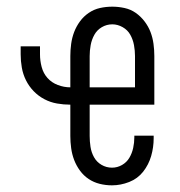

<svg xmlns="http://www.w3.org/2000/svg" viewBox="-20 -548 540 576"><path d="M316 8Q297 8 279 3.5Q261 -1 246 -11Q231 -21 220 -36Q209 -51 202.5 -68Q196 -85 193.5 -103.5Q191 -122 191 -140V-234Q171 -234 151 -237.5Q131 -241 113 -250.5Q95 -260 81 -274.5Q67 -289 58 -307Q49 -325 45.5 -345Q42 -365 42 -385V-409H100V-385Q100 -366 105 -347Q110 -328 122.5 -314Q135 -300 153.5 -293Q172 -286 191 -286V-380Q191 -398 193.5 -416.5Q196 -435 202.5 -452Q209 -469 220 -484Q231 -499 246.5 -509.5Q262 -520 280 -524Q298 -528 317 -528Q335 -528 353.5 -524Q372 -520 387 -509.5Q402 -499 413.5 -484Q425 -469 431.5 -452Q438 -435 440.5 -416.5Q443 -398 443 -380V-234H249V-140Q249 -124 251.5 -107.5Q254 -91 262 -76.5Q270 -62 284.5 -53.5Q299 -45 316 -45Q332 -45 346 -53Q360 -61 368 -74.5Q376 -88 379.5 -104Q383 -120 383 -136V-141H441V-133Q441 -106 433.5 -80Q426 -54 409.5 -33Q393 -12 367.5 -2Q342 8 316 8ZM249 -286H385V-380Q385 -396 382 -412.5Q379 -429 371 -443.5Q363 -458 348 -466.5Q333 -475 317 -475Q300 -475 285.5 -466.5Q271 -458 263 -443.5Q255 -429 252 -412.5Q249 -396 249 -380Z"/></svg>

Font: Iosevka Fixed SS04 Light
Style: Regular
Weight: 300
Monospace: yes
Designer: Belleve Invis
Foundry: Belleve Invis
Version: Version 32.5.0